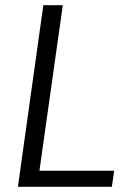

<svg xmlns="http://www.w3.org/2000/svg" viewBox="-20 -720 498 740"><path d="M132 -62H420L411 0H49L147 -700H222Z"/></svg>

Font: Pathway Extreme 8pt Thin 12pt Light
Style: Italic
Weight: 300
Italic angle: -8°
Version: Version 1.001;gftools[0.9.26]